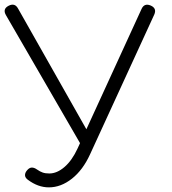

<svg xmlns="http://www.w3.org/2000/svg" viewBox="-22 -801 744 829"><path d="M189 8Q142 8 98 -25Q86 -34 86 -45Q86 -56 96 -67Q106 -78 116.5 -77.5Q127 -77 138 -69Q151 -60 162.5 -56Q174 -52 191 -52Q224 -52 256.5 -80Q289 -108 313 -160L589 -762Q601 -789 629 -777Q656 -765 644 -738L367 -135Q336 -67 288.5 -29.5Q241 8 189 8ZM338 -158 4 -735Q-12 -762 15 -776Q42 -790 56 -764L382 -188Z"/></svg>

Font: ComfortaaLight
Style: Regular
Weight: 300
Designer: Johan Aakerlund
Foundry: Johan Aakerlund
Version: Version 3.104; ttfautohint (v1.8.1.43-b0c9)